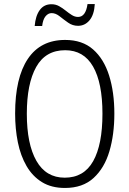

<svg xmlns="http://www.w3.org/2000/svg" viewBox="-20 -922 642 952"><path d="M547 -358Q547 -255 522.5 -172Q498 -89 444 -39.5Q390 10 302 10Q235 10 188 -19Q141 -48 111.5 -99Q82 -150 68.5 -216.5Q55 -283 55 -359Q55 -536 118 -630Q181 -724 303 -724Q388 -724 441.5 -677Q495 -630 521 -547.5Q547 -465 547 -358ZM113 -358Q113 -208 160.5 -124.5Q208 -41 301 -41Q396 -41 442 -123Q488 -205 488 -358Q488 -511 441.5 -592Q395 -673 303 -673Q206 -673 159.5 -590Q113 -507 113 -358ZM152 -793Q156 -843 177 -872Q198 -901 235 -901Q256 -901 273 -891.5Q290 -882 305.5 -869.5Q321 -857 336 -847.5Q351 -838 367 -838Q405 -838 414 -902H450Q447 -849 424 -821.5Q401 -794 367 -794Q340 -794 318 -809.5Q296 -825 276 -841Q256 -857 236 -857Q219 -857 206 -841.5Q193 -826 189 -793Z"/></svg>

Font: Noto Sans Gurmukhi Condensed Light
Style: Regular
Weight: 300
Width: 3
Designer: Jelle Bosma - Monotype Design Team
Foundry: Monotype Imaging Inc.
Version: Version 2.004; ttfautohint (v1.8.4.7-5d5b)